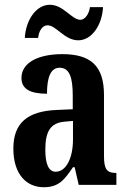

<svg xmlns="http://www.w3.org/2000/svg" viewBox="-20 -775 534 805"><path d="M308 -606C365 -606 408 -670 412 -745H357C354 -718 337 -692 317 -692C281 -692 246 -755 189 -755C131 -755 88 -690 84 -616H140C142 -643 157 -669 179 -669C216 -669 250 -606 308 -606ZM163 10C225 10 249 -19 286 -74H293L310 0H468V-50H465C428 -50 416 -66 416 -121V-377C416 -502 357 -548 241 -548C145 -548 70 -515 70 -448C70 -403 105 -382 177 -382C177 -450 192 -491 230 -491C272 -491 285 -449 285 -374V-317L218 -314C96 -309 36 -260 36 -152C36 -42 93 10 163 10ZM213 -55C183 -55 170 -90 170 -147C170 -222 190 -260 252 -265L286 -268V-191C286 -111 257 -55 213 -55Z"/></svg>

Font: Noto Serif Myanmar ExtraCondensed
Style: Bold
Weight: 700
Width: 2
Designer: Ben Mitchell and the Monotype Design Team
Foundry: Monotype Imaging Inc.
Version: Version 2.106